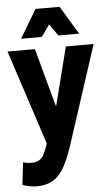

<svg xmlns="http://www.w3.org/2000/svg" viewBox="-63 -776 579 1013"><g transform="rotate(-5 226.0 -269.5)"><path d="M-2 -525H143L228 -213L307 -525H454L284 -3Q263 61 239 106Q215 151 179.5 174Q144 197 88 197Q72 197 51.5 193Q31 189 15 183L29 64Q40 68 51.5 69.5Q63 71 72 71Q104 71 122.5 55.5Q141 40 157 -9L162 -24ZM75 -586 165 -736H292L383 -586H273L229 -648L185 -586Z"/></g></svg>

Font: Radio Canada Condensed
Style: Bold
Weight: 700
Width: 3
Designer: Charles Daoud, Etienne Aubert Bonn, Alexandre Saumier Demers, Jacques Le Bailly
Foundry: Radio-Canada
Version: Version 2.104; ttfautohint (v1.8.4.7-5d5b);gftools[0.9.28.de